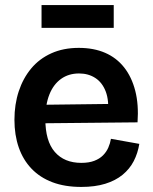

<svg xmlns="http://www.w3.org/2000/svg" viewBox="-20 -725 603 758"><path d="M301 13Q236 13 187 -5.5Q138 -24 104.5 -59Q71 -94 54 -143Q37 -192 37 -252Q37 -313 54 -364.5Q71 -416 103 -454.5Q135 -493 182.5 -514.5Q230 -536 291 -536Q350 -536 395 -516.5Q440 -497 470 -459Q500 -421 514 -366.5Q528 -312 523 -242L118 -238V-311L443 -315L406 -274Q411 -328 397.5 -363.5Q384 -399 356.5 -417Q329 -435 292 -435Q251 -435 221 -413.5Q191 -392 175 -352Q159 -312 159 -255Q159 -168 196.5 -125Q234 -82 301 -82Q331 -82 352 -90Q373 -98 386.5 -111.5Q400 -125 407.5 -142Q415 -159 418 -177L530 -157Q524 -120 508 -89Q492 -58 464 -35Q436 -12 395.5 0.5Q355 13 301 13ZM144 -615V-705H429V-615Z"/></svg>

Font: Bricolage Grotesque 36pt SemiBold
Style: Regular
Weight: 600
Designer: Mathieu Triay
Foundry: Atelier Triay
Version: Version 1.001;gftools[0.9.33.dev8+g029e19f]